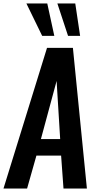

<svg xmlns="http://www.w3.org/2000/svg" viewBox="-26 -1085 562 1105"><path d="M216.8 -878.4 126 -1064.9H246.1L286.6 -878.4ZM365.7 -878.4 304.2 -1064.9H407.2L435.1 -878.4ZM-5.9 0 244.6 -809.6H393.6L474.1 0H339.4L325.7 -189.5H183.6L129.9 0ZM209.5 -284.7H320.3L299.8 -619.1Z"/></svg>

Font: Oswald
Style: Medium
Weight: 500
Designer: Vernon Adams
Foundry: Vernon Adams
Version: 3.0; ttfautohint (v0.94.23-7a4d-dirty) -l 8 -r 50 -G 150 -x 